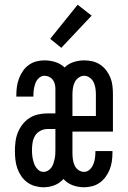

<svg xmlns="http://www.w3.org/2000/svg" viewBox="-20 -783 540 811"><path d="M164 8Q146 8 128 3Q110 -2 95 -13Q80 -24 69.5 -39.5Q59 -55 53 -72.5Q47 -90 45 -108.5Q43 -127 43 -146Q43 -165 45.5 -185Q48 -205 55.5 -223.5Q63 -242 75.5 -258Q88 -274 104.5 -284.5Q121 -295 140.5 -299.5Q160 -304 180 -304H214V-408Q214 -418 211.5 -428Q209 -438 203 -446Q197 -454 187.5 -458.5Q178 -463 168 -463Q155 -463 144.5 -453.5Q134 -444 129.5 -431.5Q125 -419 123 -406Q121 -393 121 -379V-375H49V-383Q49 -400 51.5 -417.5Q54 -435 60.5 -452Q67 -469 77 -483.5Q87 -498 101.5 -508.5Q116 -519 133 -523.5Q150 -528 168 -528Q191 -528 213.5 -521Q236 -514 253 -498Q269 -514 291 -521Q313 -528 336 -528Q353 -528 370.5 -524Q388 -520 403 -510Q418 -500 429 -485.5Q440 -471 446.5 -454.5Q453 -438 455 -420.5Q457 -403 457 -385V-227H286V-135Q286 -122 288 -109Q290 -96 295 -84.5Q300 -73 311 -65Q322 -57 335 -57Q348 -57 358.5 -66.5Q369 -76 374 -88.5Q379 -101 381 -114Q383 -127 383 -141V-145H455V-137Q455 -120 452.5 -102Q450 -84 443.5 -67.5Q437 -51 426.5 -36.5Q416 -22 401.5 -11.5Q387 -1 369.5 3.5Q352 8 335 8Q310 8 287 -0.5Q264 -9 248 -27Q232 -9 210 -0.5Q188 8 164 8ZM286 -293H385V-385Q385 -398 383 -411Q381 -424 375.5 -435.5Q370 -447 359 -455Q348 -463 336 -463Q323 -463 312 -455Q301 -447 295.5 -435.5Q290 -424 288 -411Q286 -398 286 -385ZM164 -57Q174 -57 183 -62.5Q192 -68 197.5 -76Q203 -84 206 -93.5Q209 -103 211 -112.5Q213 -122 213.5 -132Q214 -142 214 -152V-238H180Q165 -238 150.5 -230.5Q136 -223 128 -209.5Q120 -196 117.5 -180Q115 -164 115 -149Q115 -134 117 -120Q119 -106 124 -92Q129 -78 139.5 -67.5Q150 -57 164 -57ZM239 -581 192 -619 308 -763 367 -717Z"/></svg>

Font: Iosevka Fixed
Style: Regular
Weight: 400
Monospace: yes
Designer: Belleve Invis
Foundry: Belleve Invis
Version: Version 33.2.4